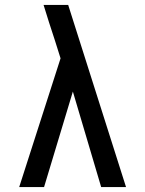

<svg xmlns="http://www.w3.org/2000/svg" viewBox="-20 -760 590 780"><path d="M58 0 226 -523 203 -596Q191 -632 179.5 -668Q168 -704 157 -740H257L492 0H391L276 -388L159 0Z"/></svg>

Font: Lode Dark Term
Style: Bold
Weight: 700
Monospace: yes
Designer: Belleve Invis
Foundry: Belleve Invis
Version: Version 29.2.0